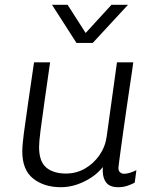

<svg xmlns="http://www.w3.org/2000/svg" viewBox="-20 -771 657 801"><path d="M234 10Q164 10 118.5 -26Q73 -62 73 -139Q73 -165 79.5 -215Q86 -265 97 -339.5Q108 -414 122 -511H189Q176 -419 165.5 -346.5Q155 -274 149 -226Q143 -178 143 -158Q143 -97 173 -72Q203 -47 255 -47Q298 -47 334 -67.5Q370 -88 394.5 -123Q419 -158 425 -201L468 -511H536Q534 -495 529.5 -464.5Q525 -434 519 -394.5Q513 -355 507 -312Q501 -269 495 -228Q489 -187 484.5 -152.5Q480 -118 477 -96.5Q474 -75 474 -71Q474 -58 481 -52Q488 -46 498 -46Q509 -46 523 -50.5Q537 -55 549 -61L542 -9Q529 -2 511.5 4Q494 10 473 10Q435 10 420.5 -13Q406 -36 409 -74Q389 -49 361 -30.5Q333 -12 300.5 -1Q268 10 234 10ZM514 -751 367 -592H299L197 -751H262L353 -609H315L445 -751Z"/></svg>

Font: Chivo Medium ExtraLight
Style: Italic
Weight: 250
Italic angle: -8.05°
Version: Version 2.002